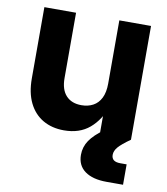

<svg xmlns="http://www.w3.org/2000/svg" viewBox="-81 -584 747 857"><g transform="rotate(10 292.5 -156.0)"><path d="M232 10.8Q177.3 10.8 136.5 -12.9Q95.7 -36.7 73.3 -82.2Q51 -127.7 51 -192.7V-515.6H194.6V-219.1Q194.6 -167.5 219.6 -140.4Q244.6 -113.3 289.5 -113.3Q319.2 -113.3 342.1 -125.6Q364.9 -137.8 377.8 -163.5Q390.7 -189.3 390.7 -229.2V-515.6H534.4V0H393V-134.2H417.5Q392.9 -65.9 347.7 -27.6Q302.5 10.8 232 10.8ZM459.6 204.1Q396.3 204.1 361.2 178.5Q326.1 153 326.1 104.9Q326.1 69.1 346.3 39.3Q366.5 9.6 408.2 -19.9L534.4 0Q495.3 27.8 480.4 45.1Q465.6 62.5 465.6 80.4Q465.6 96 475.5 103.9Q485.4 111.7 505.7 111.7Q512.5 111.7 520.2 111.7Q527.8 111.7 534.4 111.7V204.1Q518.1 204.1 497.1 204.1Q476.2 204.1 459.6 204.1Z"/></g></svg>

Font: Inter Khmer Looped
Style: Regular
Weight: 400
Designer: Rasmus Andersson, Sovichet Tep
Foundry: Anagata Design
Version: Version 1.000